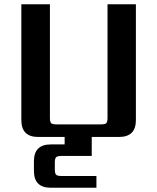

<svg xmlns="http://www.w3.org/2000/svg" viewBox="-20 -642 738 900"><path d="M484 -622H617V-79Q617 0 538 0H410V89H269Q249 89 243 95Q237 101 237 120V152Q237 171 243 177Q249 183 269 183H432V238H218Q139 238 139 159V114Q139 35 218 35H283V0H159Q80 0 80 -79V-622H214V-90Q214 -70 220 -64.5Q226 -59 245 -59H453Q472 -59 478 -64.5Q484 -70 484 -90Z"/></svg>

Font: Sarpanch SemiBold
Style: Regular
Weight: 600
Designer: Manushi Parikh (Devanagari and Latin), Jyotish Sonowal (Devanagari)
Foundry: Indian Type Foundry
Version: Version 2.004;PS 1.0;hotconv 1.0.78;makeotf.lib2.5.61930; tt